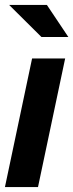

<svg xmlns="http://www.w3.org/2000/svg" viewBox="-22 -758 297 778"><path d="M-2 0 108 -521H242L132 0ZM146 -608 15 -738H168L255 -608Z"/></svg>

Font: Red Hat Display
Style: Bold Italic
Weight: 700
Italic angle: -12°
Designer: Pentagram, MCKL
Foundry: Pentagram, MCKL
Version: Version 1.023; ttfautohint (v1.8.3)